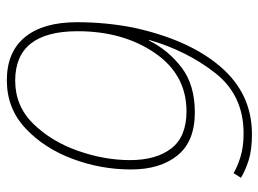

<svg xmlns="http://www.w3.org/2000/svg" viewBox="-120 -644 774 575"><g transform="rotate(90 267.5 -357.0)"><path d="M488 -362Q488 -449 446 -501Q404 -553 317 -553Q235 -553 183 -513.5Q131 -474 102 -416H100Q133 -530 199.5 -614.5Q266 -699 380 -699Q421 -699 451 -689.5Q481 -680 499 -669L513 -691Q492 -704 461 -714Q430 -724 382 -724Q261 -724 180 -629.5Q99 -535 63 -368Q47 -286 47 -200Q47 -99 91.5 -44.5Q136 10 221 10Q305 10 364.5 -45.5Q424 -101 456 -186Q488 -271 488 -362ZM74 -202Q74 -338 139 -433Q204 -528 314 -528Q390 -528 425 -482.5Q460 -437 460 -359Q460 -282 432 -202.5Q404 -123 351 -69Q298 -15 222 -15Q74 -15 74 -202Z"/></g></svg>

Font: Noto Sans Display SemiCondensed Thin
Style: Italic
Weight: 250
Width: 4
Designer: Monotype Design team
Foundry: Monotype Imaging Inc.
Version: 1.000